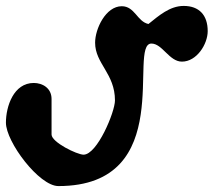

<svg xmlns="http://www.w3.org/2000/svg" viewBox="-21 -601 721 648"><path d="M-1 -187C-1 -122 111 27 176 27C579 27 409 -454 490 -454C527 -454 550 -393 593 -393C643 -393 680 -452 680 -496C680 -550 651 -581 599 -581C552 -581 515 -548 480 -520C442 -528 434 -580 390 -580C336 -580 300 -504 300 -457C300 -386 367 -353 367 -262C367 -223 307 -79 261 -79C239 -79 153 -121 153 -147V-267C153 -304 122 -321 93 -321C25 -321 -1 -242 -1 -187Z"/></svg>

Font: Charger
Style: Overspray
Weight: 400
Designer: Jasper
Foundry: Cannot Into Space Fonts
Version: Version 0.980